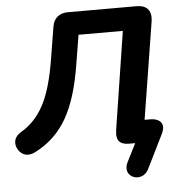

<svg xmlns="http://www.w3.org/2000/svg" viewBox="-73 -760 927 993"><g transform="rotate(-5 391.0 -264.0)"><path d="M601 177Q580 177 564 163Q548 149 548 127Q548 111 556 95L604 0H573Q541 0 525.5 -13Q510 -26 510 -55Q510 -60 512 -78L591 -584H361L337 -438Q309 -258 250 -155.5Q191 -53 87 0Q67 11 48 11Q15 11 -5 -22Q-14 -39 -14 -55Q-14 -88 23 -110Q95 -152 139.5 -235Q184 -318 209 -476L235 -635Q240 -669 261 -687Q282 -705 317 -705H673Q708 -705 726.5 -688.5Q745 -672 745 -641Q745 -629 744 -623L663 -116H692Q721 -116 738 -104Q755 -92 755 -71Q755 -55 744 -33L659 139Q639 177 601 177Z"/></g></svg>

Font: SN Pro Bold
Style: Bold Italic
Weight: 700
Italic angle: -9°
Designer: Tobias Whetton
Foundry: Supernotes
Version: Version 1.003